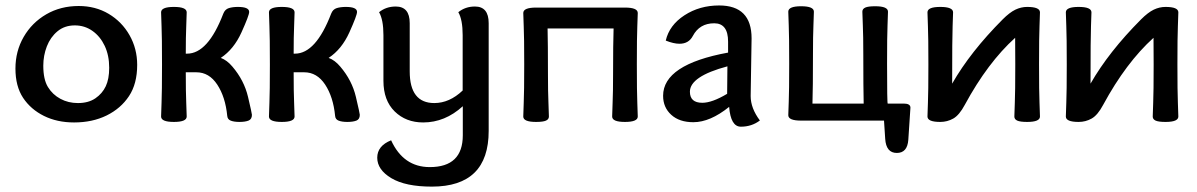

<svg xmlns="http://www.w3.org/2000/svg" viewBox="-20 -446 4428 710"><path d="M253.9 6.8Q191.4 6.8 142.6 -17.3Q93.8 -41.5 65.4 -84.2Q37.1 -127 37.1 -192.4Q37.1 -256.8 67.6 -309.6Q98.1 -362.3 151.1 -393.1Q204.1 -423.8 271 -423.8Q333 -423.8 381.8 -394.8Q430.7 -365.7 459 -315.9Q487.3 -266.1 487.3 -206.1Q487.3 -136.2 457 -90.6Q426.8 -44.9 374.3 -19Q321.8 6.8 253.9 6.8ZM268.1 -64.9Q307.1 -64.9 332.8 -82.5Q358.4 -100.1 371.1 -127Q383.8 -153.8 383.8 -195.3Q383.8 -241.2 367.2 -276.4Q350.6 -311.5 321.8 -331.8Q293 -352.1 256.8 -352.1Q218.8 -352.1 192.6 -330.3Q166.5 -308.6 153.3 -274.7Q140.1 -240.7 140.1 -203.1Q140.1 -152.3 157.2 -124.3Q174.3 -96.2 203.4 -80.6Q232.4 -64.9 268.1 -64.9Z M865.7 4.9Q845.7 4.9 833.5 0.2Q821.3 -4.4 820.3 -17.6Q813.5 -87.4 783.4 -133.1Q753.4 -178.7 706.1 -178.7H667Q667 -104.5 668.7 -66.2Q670.4 -27.8 670.4 -15.1Q670.4 4.9 623 4.9Q575.7 4.9 575.7 -15.1Q575.7 -27.8 577.4 -66.2Q579.1 -104.5 579.1 -207.5Q579.1 -311 577.4 -349.1Q575.7 -387.2 575.7 -400.4Q575.7 -420.4 623 -420.4Q670.4 -420.4 670.4 -400.4Q670.4 -387.2 668.7 -349.1Q667 -311 667 -247.6H671.9Q749 -247.6 805.7 -395.5Q812 -411.6 826.2 -416Q840.3 -420.4 859.9 -420.4Q901.4 -420.4 901.4 -401.9Q901.4 -389.2 873 -326.4Q844.7 -263.7 796.4 -231.9Q819.3 -223.6 839.4 -199.7Q882.8 -148.9 897.2 -87.6Q911.6 -26.4 911.6 -21.5Q911.6 -4.9 898.9 0Q886.2 4.9 865.7 4.9Z M1264.6 4.9Q1244.6 4.9 1232.4 0.2Q1220.2 -4.4 1219.2 -17.6Q1212.4 -87.4 1182.4 -133.1Q1152.3 -178.7 1105 -178.7H1065.9Q1065.9 -104.5 1067.6 -66.2Q1069.3 -27.8 1069.3 -15.1Q1069.3 4.9 1022 4.9Q974.6 4.9 974.6 -15.1Q974.6 -27.8 976.3 -66.2Q978 -104.5 978 -207.5Q978 -311 976.3 -349.1Q974.6 -387.2 974.6 -400.4Q974.6 -420.4 1022 -420.4Q1069.3 -420.4 1069.3 -400.4Q1069.3 -387.2 1067.6 -349.1Q1065.9 -311 1065.9 -247.6H1070.8Q1147.9 -247.6 1204.6 -395.5Q1210.9 -411.6 1225.1 -416Q1239.3 -420.4 1258.8 -420.4Q1300.3 -420.4 1300.3 -401.9Q1300.3 -389.2 1272 -326.4Q1243.7 -263.7 1195.3 -231.9Q1218.3 -223.6 1238.3 -199.7Q1281.7 -148.9 1296.1 -87.6Q1310.5 -26.4 1310.5 -21.5Q1310.5 -4.9 1297.9 0Q1285.2 4.9 1264.6 4.9Z M1577.1 244.1Q1479.5 244.1 1427.2 212.9Q1375 181.6 1375 137.2Q1375 93.3 1426.3 72.8Q1471.7 171.9 1569.3 171.9Q1691.4 171.9 1691.4 54.2V-53.2Q1625.5 6.8 1544.9 6.8Q1481 6.8 1439.5 -33.9Q1397.9 -74.7 1397.9 -147V-315.9Q1397.9 -373 1381.8 -400.9Q1407.7 -421.9 1443.4 -421.9Q1495.1 -421.9 1495.1 -360.4V-182.1Q1495.1 -64.9 1585.9 -64.9Q1642.1 -64.9 1690.9 -111.3V-315.9Q1690.9 -373 1674.8 -400.9Q1700.7 -421.9 1736.3 -421.9Q1787.1 -421.9 1787.1 -360.4V38.1Q1787.1 244.1 1577.1 244.1Z M2291 4.9Q2243.7 4.9 2243.7 -15.1Q2243.7 -27.8 2245.4 -66.2Q2247.1 -104.5 2247.1 -173.3Q2247.1 -284.7 2249 -340.8H2004.9Q2006.3 -284.7 2006.3 -173.3Q2006.3 -104.5 2008.1 -66.2Q2009.8 -27.8 2009.8 -15.1Q2009.8 -4.9 1999 0Q1988.3 4.9 1962.4 4.9Q1915 4.9 1915 -15.1Q1915 -27.8 1916.7 -66.2Q1918.5 -104.5 1918.5 -208Q1918.5 -311 1916.7 -348.1Q1915 -385.3 1915 -397.9Q1915 -418 1962.4 -418H2291Q2338.4 -418 2338.4 -397.9Q2338.4 -385.3 2336.7 -348.1Q2335 -311 2335 -208Q2335 -104.5 2336.7 -66.2Q2338.4 -27.8 2338.4 -15.1Q2338.4 4.9 2291 4.9Z M2577.1 -65.9Q2613.3 -65.9 2668.9 -99.1L2669.9 -200.7Q2531.2 -163.6 2531.2 -106.9Q2531.2 -65.9 2577.1 -65.9ZM2719.7 22.5Q2682.1 22.5 2676.3 -50.8Q2606 5.9 2543.9 5.9Q2492.2 5.9 2462.2 -21.5Q2432.1 -48.8 2432.1 -91.8Q2432.1 -207.5 2672.4 -251.5V-292Q2672.4 -359.9 2621.1 -359.9Q2566.9 -359.9 2542 -313Q2526.9 -284.2 2492.7 -284.2Q2471.2 -284.2 2441.9 -295.9Q2455.1 -353 2511 -389.4Q2566.9 -425.8 2639.2 -425.8Q2759.3 -425.8 2759.3 -304.2L2755.9 -90.8Q2755.9 -45.9 2790 -0.5Q2759.8 22.5 2719.7 22.5Z M3296.4 119.6Q3256.8 119.6 3253.4 67.4L3249 0H2942.4Q2895 0 2895 -20Q2895 -32.7 2896.7 -69.8Q2898.4 -106.9 2898.4 -210.4Q2898.4 -314 2896.7 -352.1Q2895 -390.1 2895 -402.8Q2895 -422.9 2942.4 -422.9Q2989.7 -422.9 2989.7 -402.8Q2989.7 -390.1 2988 -352.1Q2986.3 -314 2986.3 -245.1Q2986.3 -119.1 2984.4 -63H3173.8Q3172.4 -119.1 3172.4 -245.1Q3172.4 -314 3170.7 -352.1Q3168.9 -390.1 3168.9 -402.8Q3168.9 -413.1 3179.7 -418Q3190.4 -422.9 3216.3 -422.9Q3263.7 -422.9 3263.7 -402.8Q3263.7 -390.1 3262 -352.1Q3260.3 -314 3260.3 -210.4Q3260.3 -63 3262.7 -63H3321.8Q3346.7 -63 3346.7 -47.9Q3346.7 -40.5 3338.9 70.8Q3335.4 119.6 3296.4 119.6Z M3778.3 4.9Q3752.4 4.9 3741.7 0Q3731 -4.9 3731 -15.1Q3731 -27.8 3732.7 -66.2Q3734.4 -104.5 3734.4 -208Q3734.4 -292 3733.9 -306.2Q3632.3 -214.4 3547.9 -58.6Q3527.3 -20 3505.1 -7.6Q3482.9 4.9 3457 4.9Q3409.7 4.9 3409.7 -15.1Q3409.7 -27.8 3411.4 -66.2Q3413.1 -104.5 3413.1 -208Q3413.1 -311 3411.4 -349.1Q3409.7 -387.2 3409.7 -400.4Q3409.7 -420.4 3457 -420.4Q3504.4 -420.4 3504.4 -400.4Q3504.4 -387.2 3502.7 -349.1Q3501 -311 3501 -136.7Q3567.9 -253.9 3688 -374.5Q3713.4 -399.9 3734.6 -410.2Q3755.9 -420.4 3778.3 -420.4Q3825.7 -420.4 3825.7 -400.4Q3825.7 -387.2 3824 -349.1Q3822.3 -311 3822.3 -208Q3822.3 -104.5 3824 -66.2Q3825.7 -27.8 3825.7 -15.1Q3825.7 4.9 3778.3 4.9Z M4290 4.9Q4264.2 4.9 4253.4 0Q4242.7 -4.9 4242.7 -15.1Q4242.7 -27.8 4244.4 -66.2Q4246.1 -104.5 4246.1 -208Q4246.1 -292 4245.6 -306.2Q4144 -214.4 4059.6 -58.6Q4039.1 -20 4016.8 -7.6Q3994.6 4.9 3968.8 4.9Q3921.4 4.9 3921.4 -15.1Q3921.4 -27.8 3923.1 -66.2Q3924.8 -104.5 3924.8 -208Q3924.8 -311 3923.1 -349.1Q3921.4 -387.2 3921.4 -400.4Q3921.4 -420.4 3968.8 -420.4Q4016.1 -420.4 4016.1 -400.4Q4016.1 -387.2 4014.4 -349.1Q4012.7 -311 4012.7 -136.7Q4079.6 -253.9 4199.7 -374.5Q4225.1 -399.9 4246.3 -410.2Q4267.6 -420.4 4290 -420.4Q4337.4 -420.4 4337.4 -400.4Q4337.4 -387.2 4335.7 -349.1Q4334 -311 4334 -208Q4334 -104.5 4335.7 -66.2Q4337.4 -27.8 4337.4 -15.1Q4337.4 4.9 4290 4.9Z"/></svg>

Font: Bainsley
Style: Regular
Weight: 400
Designer: Paul James MIller
Foundry: High-Logic / Made with FontCreator
Version: Version 1.411;March 28, 2021;FontCreator 13.0.0.2683 64-bit